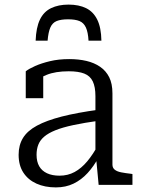

<svg xmlns="http://www.w3.org/2000/svg" viewBox="-20 -804 619 835"><path d="M278 -784Q234 -784 202 -768.5Q170 -753 153.5 -718.5Q137 -684 135 -627H187Q190 -664 199 -684.5Q208 -705 226.5 -712.5Q245 -720 276 -720Q307 -720 325.5 -712.5Q344 -705 353.5 -684.5Q363 -664 365 -627H421Q420 -684 403 -718.5Q386 -753 354.5 -768.5Q323 -784 278 -784ZM410 -327V-279Q346 -270 299 -260Q252 -250 221 -237.5Q190 -225 172 -209.5Q154 -194 146.5 -174.5Q139 -155 139 -131Q139 -101 150.5 -81Q162 -61 184.5 -50.5Q207 -40 239 -40Q275 -40 304.5 -56Q334 -72 359.5 -102.5Q385 -133 408 -176L409 -120Q388 -81 361 -51.5Q334 -22 300 -5.5Q266 11 223 11Q175 11 138.5 -5.5Q102 -22 81.5 -53.5Q61 -85 61 -131Q61 -173 80 -204Q99 -235 140.5 -257.5Q182 -280 248 -297Q314 -314 410 -327ZM409 0 398 -117 395 -122V-386Q395 -426 383.5 -450Q372 -474 346.5 -484Q321 -494 279 -494Q221 -494 183 -478.5Q145 -463 125 -444Q123 -451 126 -459Q129 -467 135 -473.5Q141 -480 149.5 -484.5Q158 -489 168 -490V-377H92V-494Q106 -505 133 -517Q160 -529 197.5 -538Q235 -547 281 -547Q322 -547 356 -539Q390 -531 415.5 -513.5Q441 -496 455 -468Q469 -440 469 -398V-88Q469 -74 479 -66Q489 -58 507 -54.5Q525 -51 551 -48L556 -47V0Z"/></svg>

Font: Roboto Serif 20pt Light
Style: Regular
Weight: 300
Version: Version 1.008